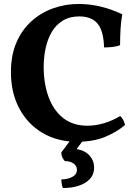

<svg xmlns="http://www.w3.org/2000/svg" viewBox="-20 -705 682 967"><path d="M368.6 9Q269.6 9 194.3 -35.5Q119 -80 77 -159.2Q35 -238.4 35 -341.8Q35 -427.2 63 -491.5Q91 -555.8 139.1 -598.8Q187.2 -641.8 248.2 -663.4Q309.2 -685 375 -685Q432.6 -685 487.6 -671.7Q542.6 -658.4 595.8 -633Q589.4 -598 587.1 -558.5Q584.8 -519 584.8 -478Q571.2 -471.2 547.8 -468.6Q524.4 -466 504.2 -466Q502.4 -525.6 487.2 -559.7Q472 -593.8 444.7 -608.1Q417.4 -622.4 380.6 -622.4Q330.8 -622.4 296.3 -601.2Q261.8 -580 240.8 -544.2Q219.8 -508.4 209.9 -462.8Q200 -417.2 200 -368.2Q200 -284.2 224.5 -217Q249 -149.8 297.9 -110.8Q346.8 -71.8 420.8 -71.8Q460.4 -71.8 502.9 -84.2Q545.4 -96.6 585.6 -120.6Q594.6 -112.6 601 -100.1Q607.4 -87.6 609.6 -75.2Q564.4 -37.6 506 -14.3Q447.6 9 368.6 9ZM297.2 242Q292.6 233.2 290.8 220.8Q289 208.4 289 198.6Q320.2 198.6 343.8 186.2Q367.4 173.8 367.4 150.2Q367.4 130 350.1 118.2Q332.8 106.4 306.6 106.4Q298.6 98 293.6 87Q288.6 76 288.6 63L347.6 -16H412L365.8 45.8Q408.2 52.8 431.1 78.6Q454 104.4 454 139.2Q454 172.8 433.3 195.6Q412.6 218.4 377.2 230.2Q341.8 242 297.2 242Z"/></svg>

Font: Vollkorn
Style: Regular
Weight: 400
Designer: Friedrich Althausen
Foundry: Friedrich Althausen
Version: Version 4.104